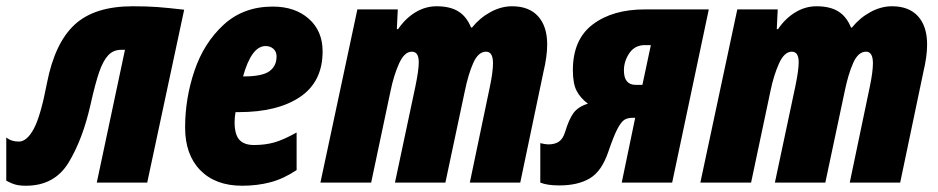

<svg xmlns="http://www.w3.org/2000/svg" viewBox="-62 -583 2995 613"><path d="M-42 -6V-144Q-26 -131 -2 -131Q24 -131 46 -172Q68 -213 88 -318Q113 -446 176.5 -504.5Q240 -563 362 -563Q408 -563 441 -560.5Q474 -558 526 -552L408 0H247L337 -424H325Q300 -424 283.5 -406.5Q267 -389 254.5 -352.5Q242 -316 227 -249Q202 -138 157 -64Q112 10 21 10Q1 10 -12 6.5Q-25 3 -42 -6Z M529 -176Q529 -269 559 -357.5Q589 -446 652 -504Q715 -562 809 -562Q880 -562 924 -523Q968 -484 968 -419Q968 -322 896 -273.5Q824 -225 700 -225H690Q687 -209 687 -193Q687 -154 702 -137Q717 -120 749 -120Q785 -120 814.5 -128.5Q844 -137 885 -160V-40Q843 -12 801 -1Q759 10 711 10Q626 10 577.5 -39.5Q529 -89 529 -176ZM716 -339Q775 -339 798 -355.5Q821 -372 821 -403Q821 -418 811 -427Q801 -436 786 -436Q741 -436 714 -339Z M1079 -553H1208L1205 -490H1209Q1232 -524 1264 -543.5Q1296 -563 1332 -563Q1375 -563 1401.5 -546.5Q1428 -530 1442 -495H1445Q1470 -526 1504 -544.5Q1538 -563 1573 -563Q1627 -563 1656 -531Q1685 -499 1685 -441Q1685 -403 1673 -353L1599 0H1438L1502 -306Q1512 -354 1512 -381Q1512 -418 1490 -418Q1465 -418 1449 -382Q1433 -346 1422 -292L1360 0H1199L1264 -306Q1275 -359 1275 -384Q1275 -418 1253 -418Q1229 -418 1212 -380Q1195 -342 1185 -293L1123 0H961Z M1663 0V-126Q1679 -122 1689 -122Q1709 -122 1722 -130.5Q1735 -139 1742 -161Q1754 -201 1768.5 -221.5Q1783 -242 1815 -252Q1791 -270 1779 -293Q1767 -316 1767 -359Q1767 -457 1830.5 -505Q1894 -553 1997 -553H2201L2084 0H1923L1966 -207H1959Q1942 -207 1931.5 -200.5Q1921 -194 1909 -171Q1897 -148 1880 -98Q1859 -36 1821 -13.5Q1783 9 1724 9Q1685 9 1663 0ZM1989 -312 2016 -439H1997Q1965 -439 1947.5 -413.5Q1930 -388 1930 -358Q1930 -312 1968 -312Z M2292 -553H2421L2418 -490H2422Q2445 -524 2477 -543.5Q2509 -563 2545 -563Q2588 -563 2614.5 -546.5Q2641 -530 2655 -495H2658Q2683 -526 2717 -544.5Q2751 -563 2786 -563Q2840 -563 2869 -531Q2898 -499 2898 -441Q2898 -403 2886 -353L2812 0H2651L2715 -306Q2725 -354 2725 -381Q2725 -418 2703 -418Q2678 -418 2662 -382Q2646 -346 2635 -292L2573 0H2412L2477 -306Q2488 -359 2488 -384Q2488 -418 2466 -418Q2442 -418 2425 -380Q2408 -342 2398 -293L2336 0H2174Z"/></svg>

Font: Noto Sans UI CondBlack
Style: Italic
Weight: 900
Width: 3
Italic angle: -12°
Designer: Monotype Design Team
Foundry: Monotype Imaging Inc.
Version: Version 1.001